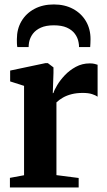

<svg xmlns="http://www.w3.org/2000/svg" viewBox="-20 -822 468 842"><path d="M23.5 0V-42L85.5 -53.5V-445.5L24.5 -465V-512.5L178.5 -545H190L214.5 -526.5V-502L211.5 -413L214.5 -414.5Q218 -427 230.8 -448.5Q243.5 -470 264.2 -492Q285 -514 312.8 -529Q340.5 -544 373.5 -544Q386 -544 394.2 -542Q402.5 -540 408 -538V-398Q400 -404 384 -409.2Q368 -414.5 343 -414.5Q316 -414.5 294.2 -409Q272.5 -403.5 256 -394Q239.5 -384.5 227.5 -373V-54L325 -41.5V0ZM216 -802.5Q264 -802.5 300.2 -783Q336.5 -763.5 356.8 -729.2Q377 -695 377 -650.5Q377 -641.5 376.5 -632.2Q376 -623 375.5 -615.5H326.5Q326.5 -620 326.2 -625.2Q326 -630.5 324.5 -636.5Q321 -657 308.2 -674Q295.5 -691 273 -701Q250.5 -711 216 -711Q182 -711 159.2 -700.8Q136.5 -690.5 124 -673.8Q111.5 -657 107.5 -636.5Q106.5 -630.5 106 -625.2Q105.5 -620 105.5 -615.5H56Q54.5 -623 54.2 -632.2Q54 -641.5 54 -650.5Q54 -695 74.2 -729.2Q94.5 -763.5 131 -783Q167.5 -802.5 216 -802.5Z"/></svg>

Font: Merriweather 72pt
Style: Bold
Weight: 700
Version: Version 2.100